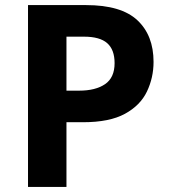

<svg xmlns="http://www.w3.org/2000/svg" viewBox="-20 -734 668 754"><path d="M318 -714Q456 -714 519.5 -654.5Q583 -595 583 -491Q583 -429 557 -374.5Q531 -320 470.5 -287Q410 -254 306 -254H241V0H90V-714ZM310 -590H241V-378H291Q355 -378 392.5 -403.5Q430 -429 430 -486Q430 -539 401 -564.5Q372 -590 310 -590Z"/></svg>

Font: Noto Sans Hanifi Rohingya
Style: Regular
Weight: 400
Designer: Monotype Design Team and DaltonMaag
Foundry: Google LLC
Version: Version 2.101